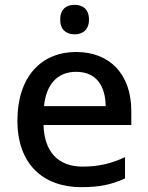

<svg xmlns="http://www.w3.org/2000/svg" viewBox="-20 -764 612 794"><path d="M289 -744C255 -744 229 -727 229 -683C229 -640 255 -622 289 -622C321 -622 348 -640 348 -683C348 -727 321 -744 289 -744ZM295 -549C150 -549 52 -446 52 -265C52 -84 160 10 316 10C393 10 442 -1 497 -26V-114C440 -88 390 -75 321 -75C221 -75 163 -136 160 -247H523V-305C523 -455 436 -549 295 -549ZM295 -467C378 -467 416 -409 417 -325H162C171 -416 218 -467 295 -467Z"/></svg>

Font: Noto Sans Medefaidrin Medium
Style: Regular
Weight: 500
Designer: Dalton Maag Ltd
Foundry: Dalton Maag Ltd
Version: Version 1.002